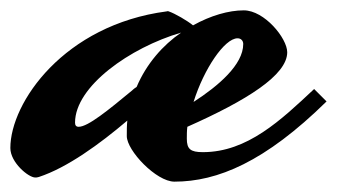

<svg xmlns="http://www.w3.org/2000/svg" viewBox="-90 -316 651 371"><path d="M517 -144C453 -84 388 -22 302 -22C278 -22 271 -28 271 -48C271 -55 271 -63 272 -71C387 -122 465 -171 465 -215C465 -242 421 -296 381 -296C352 -296 317 -286 283 -267C272 -276 248 -290 236 -294C234 -295 233 -294 232 -294C34 -268 -70 -118 -70 -30C-70 -2 -35 27 -22 27C-20 27 -18 27 -15 26C40 8 103 -38 156 -83C155 -74 155 -63 155 -53C155 -25 212 35 247 35C330 35 422 -3 541 -120ZM165 -141C119 -103 80 -71 62 -71C57 -71 55 -74 55 -79C55 -149 161 -224 260 -253C225 -229 193 -193 174 -148C169 -145 165 -141 165 -141ZM369 -242C376 -242 380 -237 380 -231C380 -191 332 -150 284 -119C304 -183 344 -242 369 -242Z"/></svg>

Font: Yesteryear
Style: Regular
Weight: 400
Designer: Astigmatic (AOETI)
Foundry: Astigmatic (AOETI)
Version: Version 1.000